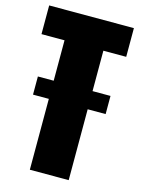

<svg xmlns="http://www.w3.org/2000/svg" viewBox="-121 -880 703 950"><g transform="rotate(15 230.0 -405.0)"><path d="M128 0V-363H47V-456H128V-663H10V-810H444V-663H327V-456H419V-363H327V0Z"/></g></svg>

Font: Oswald Heavy
Style: Regular
Weight: 400
Designer: Vernon Adams
Foundry: Vernon Adams
Version: Version 4.101